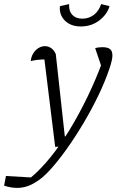

<svg xmlns="http://www.w3.org/2000/svg" viewBox="-79 -716 568 936"><path d="M-59 189 -50 142 72 149Q119 110 167.5 50Q216 -10 262 -86Q308 -162 349 -247Q390 -332 422 -420L423 -369L385 -481Q400 -486 420 -486Q445 -486 457 -477Q469 -468 469 -445Q469 -424 454 -380Q433 -318 400.5 -250.5Q368 -183 328.5 -116.5Q289 -50 247.5 8.5Q206 67 167 110Q128 153 95 172Q52 200 4 200Q-26 200 -59 189ZM190 0 133 -463 157 -427Q118 -426 101.5 -424Q85 -422 71 -418Q73 -440 83.5 -456.5Q94 -473 109 -482Q124 -491 140 -491Q157 -491 171 -481Q185 -471 193 -452L237 -51H265L232 -3ZM315 -587Q266 -587 237.5 -615.5Q209 -644 213 -686L258 -696Q256 -662 273.5 -643.5Q291 -625 322 -625Q354 -625 378.5 -643.5Q403 -662 414 -696L455 -686Q443 -645 404.5 -616Q366 -587 315 -587Z"/></svg>

Font: Piazzolla 8pt ExtraLight
Style: Italic
Weight: 250
Italic angle: -11.3°
Designer: Juan Pablo del Peral
Foundry: Huerta Tipografica
Version: Version 2.001